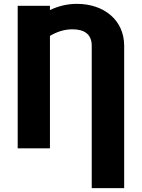

<svg xmlns="http://www.w3.org/2000/svg" viewBox="-20 -757 723 980"><path d="M613.8 203.1V-523.4C613.8 -655.3 509.3 -737.3 373 -737.3C323.7 -737.3 277.3 -726.1 234.9 -705.6V-727.5H70.3V0H234.9V-573.7C271.5 -595.7 310.1 -607.4 349.6 -607.4C412.1 -607.4 448.2 -581.1 448.2 -523.4V203.1Z"/></svg>

Font: Inter ExtraBold
Style: Regular
Weight: 800
Designer: Rasmus Andersson
Foundry: rsms
Version: Version 4.001;git-9221beed3